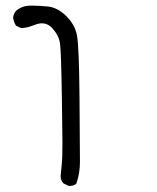

<svg xmlns="http://www.w3.org/2000/svg" viewBox="-20 -395 540 659"><path d="M230 241.7Q236.8 239.7 241.7 235.8Q254.4 200.7 254.4 161.1L252.9 -60.1Q251.5 -238.3 243.7 -275.9Q236.3 -311.5 207 -340.3Q177.2 -369.1 145 -372.6Q117.7 -375.5 93.3 -375.5Q87.4 -375.5 81.1 -375.5Q54.2 -374.5 34.7 -357.4Q26.9 -347.7 24.9 -335Q26.9 -320.3 34.7 -307.1L50.8 -299.3Q52.7 -298.8 55.9 -298.8Q59.1 -298.8 65.4 -299.8Q79.6 -301.8 99.1 -309.6Q112.3 -314.9 123.5 -314.9Q144.5 -314.9 159.7 -297.9Q181.6 -273.9 185.8 -247.1Q189.9 -220.2 192.4 -58.1Q194.3 57.1 194.3 92.3Q194.3 127.4 193.8 136.5Q193.4 145.5 193.1 153.6Q192.9 161.6 191.9 169.9Q190.4 190.9 189.2 198.7Q188 206.5 188 210Q188 224.1 197.8 234.4L214.8 242.7Q216.8 243.2 219 243.2Q221.2 243.2 223.9 242.9Q226.6 242.7 230 241.7Z"/></svg>

Font: Bakudai
Style: ExtraLight
Weight: 200
Version: Version 1.48